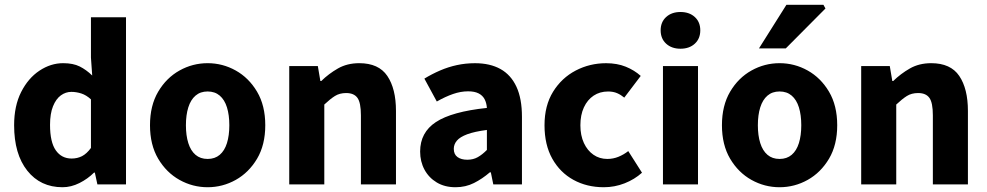

<svg xmlns="http://www.w3.org/2000/svg" viewBox="-20 -773 4138 805"><path d="M242.1 12Q149.6 12 94.4 -57.4Q39.2 -126.9 39.2 -247.9Q39.2 -329 68.7 -387.2Q98.2 -445.3 145.4 -476.7Q192.7 -508.1 244.9 -508.1Q286.5 -508.1 314.2 -494.3Q341.9 -480.4 366.6 -456.4L361.3 -531.5V-700.6H508.3V0H388.3L377.7 -49.2H374.1Q348.2 -23.3 313.2 -5.6Q278.1 12 242.1 12ZM280.4 -108.3Q304.2 -108.3 323.9 -118.3Q343.5 -128.4 361.3 -152.7V-356.4Q341.9 -374.3 320.9 -381.1Q299.9 -387.8 279.2 -387.8Q255.4 -387.8 235.1 -373.1Q214.7 -358.3 202.3 -327.5Q189.8 -296.7 189.8 -249.5Q189.8 -176.9 214 -142.6Q238.1 -108.3 280.4 -108.3Z M850.5 12Q787.8 12 732.7 -18.7Q677.6 -49.5 643.2 -107.5Q608.9 -165.6 608.9 -247.9Q608.9 -330.4 643.2 -388.5Q677.6 -446.7 732.7 -477.4Q787.8 -508.1 850.5 -508.1Q913.3 -508.1 968.3 -477.4Q1023.3 -446.7 1057.8 -388.5Q1092.2 -330.4 1092.2 -247.9Q1092.2 -165.6 1057.8 -107.5Q1023.3 -49.5 968.3 -18.7Q913.3 12 850.5 12ZM850.5 -106.6Q880.9 -106.6 901.3 -123.9Q921.7 -141.2 931.6 -173.1Q941.5 -205 941.5 -247.9Q941.5 -290.8 931.6 -322.8Q921.7 -354.7 901.3 -372.1Q880.9 -389.5 850.5 -389.5Q820.1 -389.5 799.8 -372.1Q779.5 -354.7 769.5 -322.8Q759.5 -290.8 759.5 -247.9Q759.5 -205 769.5 -173.1Q779.5 -141.2 799.8 -123.9Q820.1 -106.6 850.5 -106.6Z M1192.7 0V-496.1H1312.6L1323.2 -433.3H1326.9Q1358.3 -463.9 1396.9 -486Q1435.6 -508.1 1486.3 -508.1Q1567.7 -508.1 1603.9 -454.6Q1640.2 -401 1640.2 -308V0H1493.2V-289.2Q1493.2 -342.8 1478.5 -362.9Q1463.9 -382.9 1431.5 -382.9Q1403.8 -382.9 1384.1 -370.4Q1364.4 -358 1339.7 -334.7V0Z M1889.8 12Q1844.5 12 1811.2 -8Q1778 -27.9 1759.7 -61.8Q1741.5 -95.7 1741.5 -137.6Q1741.5 -217.8 1807.9 -261.4Q1874.4 -305 2021.4 -320.5Q2019.9 -341.6 2011.7 -357.2Q2003.4 -372.9 1986.5 -381.5Q1969.5 -390.1 1942.6 -390.1Q1911.7 -390.1 1879.7 -379Q1847.7 -368 1811.4 -347.4L1759.3 -443.4Q1790.8 -462.6 1825 -477.4Q1859.2 -492.2 1895.8 -500.1Q1932.4 -508 1971.4 -508Q2034.6 -508 2078.5 -483.5Q2122.3 -459 2145.3 -409.3Q2168.4 -359.6 2168.4 -283.3V0H2048.2L2037.9 -50.6H2033.9Q2002.2 -23.2 1967.1 -5.6Q1932.1 12 1889.8 12ZM1939.2 -103.3Q1964.2 -103.3 1983.2 -114.1Q2002.3 -124.9 2021.4 -144.3V-228.2Q1969 -221.3 1938.7 -210Q1908.4 -198.6 1895.5 -183.2Q1882.6 -167.8 1882.6 -149Q1882.6 -125.8 1898.2 -114.5Q1913.7 -103.3 1939.2 -103.3Z M2511.5 12Q2440.7 12 2384.4 -18.8Q2328.2 -49.6 2295.6 -107.6Q2263 -165.7 2263 -247.8Q2263 -330.4 2298.9 -388.4Q2334.9 -446.5 2393.9 -477.3Q2452.9 -508 2521.3 -508Q2567.2 -508 2603.5 -493.4Q2639.8 -478.7 2666.4 -454.7L2597.4 -363.7Q2583.6 -375.3 2567.3 -382.4Q2551 -389.4 2529.5 -389.4Q2495 -389.4 2468.9 -372Q2442.8 -354.6 2428.1 -322.8Q2413.4 -291.1 2413.4 -247.8Q2413.4 -205 2428.2 -173.2Q2443 -141.5 2468.3 -124.1Q2493.6 -106.6 2526.4 -106.6Q2550.9 -106.6 2573.1 -115.7Q2595.2 -124.7 2614.1 -139.5L2671.7 -48.9Q2640.7 -20.9 2598.8 -4.4Q2556.9 12 2511.5 12Z M2759.6 0V-496H2906.5V0ZM2833 -568.7Q2796.1 -568.7 2773 -589.8Q2749.9 -610.9 2749.9 -645.9Q2749.9 -680.7 2773 -701.7Q2796.1 -722.7 2833 -722.7Q2870.1 -722.7 2893.1 -701.7Q2916.1 -680.7 2916.1 -645.9Q2916.1 -610.9 2893.1 -589.8Q2870.1 -568.7 2833 -568.7Z M3248.5 12Q3185.8 12 3130.7 -18.7Q3075.6 -49.5 3041.2 -107.5Q3006.9 -165.6 3006.9 -247.9Q3006.9 -330.4 3041.2 -388.5Q3075.6 -446.7 3130.7 -477.4Q3185.8 -508.1 3248.5 -508.1Q3311.3 -508.1 3366.3 -477.4Q3421.3 -446.7 3455.8 -388.5Q3490.2 -330.4 3490.2 -247.9Q3490.2 -165.6 3455.8 -107.5Q3421.3 -49.5 3366.3 -18.7Q3311.3 12 3248.5 12ZM3248.5 -106.6Q3278.9 -106.6 3299.3 -123.9Q3319.7 -141.2 3329.6 -173.1Q3339.5 -205 3339.5 -247.9Q3339.5 -290.8 3329.6 -322.8Q3319.7 -354.7 3299.3 -372.1Q3278.9 -389.5 3248.5 -389.5Q3218.1 -389.5 3197.8 -372.1Q3177.5 -354.7 3167.5 -322.8Q3157.5 -290.8 3157.5 -247.9Q3157.5 -205 3167.5 -173.1Q3177.5 -141.2 3197.8 -123.9Q3218.1 -106.6 3248.5 -106.6ZM3162.1 -570 3277.3 -753H3432.3L3440.9 -737.4L3274.5 -570Z M3590.7 0V-496.1H3710.6L3721.2 -433.3H3724.9Q3756.3 -463.9 3794.9 -486Q3833.6 -508.1 3884.3 -508.1Q3965.7 -508.1 4001.9 -454.6Q4038.2 -401 4038.2 -308V0H3891.2V-289.2Q3891.2 -342.8 3876.5 -362.9Q3861.9 -382.9 3829.5 -382.9Q3801.8 -382.9 3782.1 -370.4Q3762.4 -358 3737.7 -334.7V0Z"/></svg>

Font: SourceSans3VF
Style: Regular
Weight: 200
Designer: Paul D. Hunt
Foundry: Adobe
Version: Version 3.052;hotconv 1.1.0;makeotfexe 2.6.0